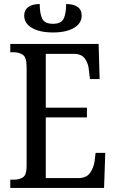

<svg xmlns="http://www.w3.org/2000/svg" viewBox="-20 -932 576 952"><path d="M31 0V-41H47Q76 -41 94 -53Q112 -65 112 -108V-601Q112 -648 93 -660.5Q74 -673 47 -673H31V-714H469L474 -540H426L421 -582Q419 -615 402 -640Q385 -665 346 -665H207V-398H411V-350H207V-49H367Q408 -49 426 -74Q444 -99 449 -132L454 -174H502L496 0ZM243 -771Q177 -771 138.5 -793.5Q100 -816 100 -855Q100 -882 120 -897Q140 -912 177 -912Q177 -864 189.5 -839Q202 -814 243 -814Q283 -814 295.5 -839Q308 -864 308 -912Q345 -912 365 -897.5Q385 -883 385 -855Q385 -816 346.5 -793.5Q308 -771 243 -771Z"/></svg>

Font: Noto Serif Condensed
Style: Regular
Weight: 400
Width: 3
Designer: Monotype Design Team
Foundry: Monotype Imaging Inc.
Version: Version 2.013; ttfautohint (v1.8.4.7-5d5b)